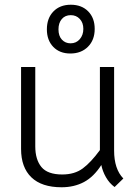

<svg xmlns="http://www.w3.org/2000/svg" viewBox="-20 -783 588 811"><path d="M69 -154V-500H129V-165Q129 -109 155 -77.5Q181 -46 243 -46Q295 -46 329.5 -71.5Q364 -97 402 -149V-500H462V-147Q462 -69 501 -29L464 7Q442 -9 427.5 -34.5Q413 -60 408 -86Q376 -36 334.5 -14Q293 8 240 8Q156 8 112.5 -34Q69 -76 69 -154ZM178 -659Q178 -706 205.5 -734.5Q233 -763 279 -763Q325 -763 352.5 -735Q380 -707 380 -661Q380 -614 351.5 -585.5Q323 -557 277 -557Q232 -557 205 -585Q178 -613 178 -659ZM332 -661Q332 -687 317 -703Q302 -719 279 -719Q255 -719 241 -702.5Q227 -686 227 -659Q227 -631 241.5 -615.5Q256 -600 278 -600Q302 -600 317 -617.5Q332 -635 332 -661Z"/></svg>

Font: Bellota Text
Style: Regular
Weight: 400
Designer: Kemie Guaida
Foundry: Kemie Guaida
Version: Version 4.001